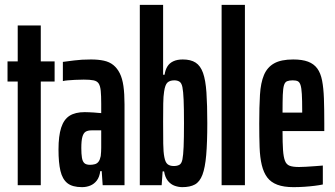

<svg xmlns="http://www.w3.org/2000/svg" viewBox="-20 -763 1381 791"><path d="M53 0V-427H11V-510H53V-658H148V-510H205V-427H148V0Z M318 8Q278 8 257.5 -8.5Q237 -25 229 -59Q221 -93 221 -147Q221 -203 232 -237Q243 -271 266.5 -286Q290 -301 329 -301Q338 -301 347.5 -300.5Q357 -300 366.5 -299.5Q376 -299 384 -298Q392 -297 397 -297V-335Q397 -369 395 -389Q393 -409 386.5 -419Q380 -429 365.5 -432Q351 -435 325 -435Q305 -435 288.5 -434Q272 -433 259.5 -432Q247 -431 239 -429V-508Q255 -510 285.5 -514Q316 -518 355 -518Q385 -518 408 -513Q431 -508 447 -495Q463 -482 473.5 -461Q484 -440 488.5 -408.5Q493 -377 493 -333V0H403L399 -58H393Q390 -34 379 -19.5Q368 -5 352 1.5Q336 8 318 8ZM351 -84Q361 -84 370.5 -86.5Q380 -89 386 -97Q392 -105 395 -120Q397 -138 397 -154.5Q397 -171 397 -194V-226H358Q342 -226 333 -220.5Q324 -215 319.5 -199.5Q315 -184 315 -153Q315 -129 317.5 -113.5Q320 -98 327.5 -91Q335 -84 351 -84Z M731 8Q716 8 700 2.5Q684 -3 672 -17.5Q660 -32 656 -57H650L646 0H556V-743H652V-455H658Q661 -475 669.5 -489Q678 -503 694 -510.5Q710 -518 733 -518Q766 -518 786 -505Q806 -492 816.5 -462.5Q827 -433 830.5 -382Q834 -331 834 -256Q834 -176 829.5 -124Q825 -72 814 -43Q803 -14 783 -3Q763 8 731 8ZM696 -79Q710 -79 719 -84Q728 -89 731.5 -106Q735 -123 736.5 -158.5Q738 -194 738 -255Q738 -316 736.5 -351.5Q735 -387 731.5 -404Q728 -421 719.5 -426.5Q711 -432 698 -432Q680 -432 670 -423Q660 -414 656 -385Q653 -367 652.5 -336.5Q652 -306 652 -262Q652 -206 652.5 -171Q653 -136 657 -116Q661 -94 670.5 -86.5Q680 -79 696 -79Z M893 0V-743H989V0Z M1189 8Q1149 8 1122.5 -2Q1096 -12 1081 -32Q1066 -52 1058.5 -83Q1051 -114 1049.5 -156.5Q1048 -199 1048 -254Q1048 -323 1051 -372.5Q1054 -422 1067.5 -454Q1081 -486 1109.5 -502Q1138 -518 1188 -518Q1225 -518 1249 -509Q1273 -500 1287 -481Q1301 -462 1307 -431Q1313 -400 1314.5 -356.5Q1316 -313 1316 -255V-223H1144Q1144 -174 1146 -145Q1148 -116 1154 -100.5Q1160 -85 1173.5 -80Q1187 -75 1212 -75Q1222 -75 1240.5 -76Q1259 -77 1278.5 -78.5Q1298 -80 1310 -81V-3Q1296 0 1276 2.5Q1256 5 1233.5 6.5Q1211 8 1189 8ZM1225 -279V-307Q1225 -350 1223.5 -375.5Q1222 -401 1218 -413Q1214 -425 1206.5 -428.5Q1199 -432 1186 -432Q1172 -432 1163 -428.5Q1154 -425 1150 -412Q1146 -399 1145 -372Q1144 -345 1144 -299H1245Z"/></svg>

Font: Saira UltraCondensed
Style: Bold
Weight: 700
Width: 1
Designer: Hector Gatti with collaboration of the Omnibus-Type team
Foundry: Omnibus-Type
Version: Version 1.101